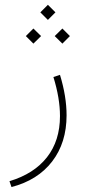

<svg xmlns="http://www.w3.org/2000/svg" viewBox="-20 -505 353 783"><path d="M175.3 -485.4 206.1 -454.6 175.3 -423.8 144.5 -454.6ZM234.4 -388.7 265.1 -357.9 234.4 -327.1 203.1 -357.9ZM116.2 -388.7 147.5 -357.9 116.2 -327.1 85.4 -357.9ZM26.9 257.8 18.6 233.9Q118.2 204.1 171.4 136.5Q224.6 68.8 224.6 -31.7Q224.6 -104.5 197.8 -190.9L224.6 -199.7Q251.5 -111.8 251.5 -34.7Q251.5 77.1 192.6 153.6Q133.8 230 26.9 257.8Z"/></svg>

Font: Vazirmatn FD Thin
Style: Regular
Weight: 100
Designer: Saber Rastikerdar
Foundry: Saber Rastikerdar
Version: Version 33.003